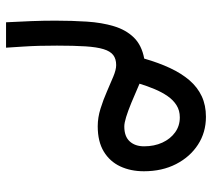

<svg xmlns="http://www.w3.org/2000/svg" viewBox="-53 -337 701 635"><g transform="rotate(90 297.5 -19.5)"><path d="M463.9 -145.5Q463.9 -115.7 447.5 -97.9Q431.2 -80.1 398.4 -80.1Q386.7 -80.1 366.9 -86.2Q347.2 -92.3 319.8 -103.5Q292.5 -114.7 256.8 -130.4Q264.6 -156.2 274.7 -180.2Q284.7 -204.1 297.6 -222.9Q310.5 -241.7 327.9 -252.7Q345.2 -263.7 368.2 -263.7Q396.5 -263.7 418 -248Q439.5 -232.4 451.7 -205.8Q463.9 -179.2 463.9 -145.5ZM173.8 -146Q129.4 -137.7 104 -111.6Q78.6 -85.4 66.7 -45.7Q54.7 -5.9 51.5 43.5Q48.3 92.8 48.3 147.5Q48.3 187.5 49.8 226.8Q51.3 266.1 53.7 311H137.7Q135.7 278.8 134 253.4Q132.3 228 131.6 201.9Q130.9 175.8 130.9 142.6Q130.9 86.4 133.3 48.6Q135.7 10.7 142.6 -11.5Q149.4 -33.7 162.1 -43.5Q174.8 -53.2 195.3 -53.2Q210.4 -53.2 232.9 -43.9Q255.4 -34.7 282.5 -22.7Q309.6 -10.7 339.1 -1.5Q368.7 7.8 397.5 7.8Q448.2 7.8 481.2 -12.2Q514.2 -32.2 530.3 -66.7Q546.4 -101.1 546.4 -145Q546.4 -205.1 522.7 -251.2Q499 -297.4 458.5 -323.7Q418 -350.1 366.2 -350.1Q328.1 -350.1 298.3 -336.2Q268.6 -322.3 245.6 -295.7Q222.7 -269 205.1 -231.4Q187.5 -193.8 173.8 -146Z"/></g></svg>

Font: Vazirmatn RD NL
Style: Regular
Weight: 400
Designer: Saber Rastikerdar
Foundry: Saber Rastikerdar
Version: Version 32.101